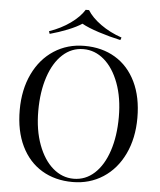

<svg xmlns="http://www.w3.org/2000/svg" viewBox="-61 -968 863 1034"><g transform="rotate(5 370.5 -451.0)"><path d="M688 -360Q688 -250 647.5 -165Q607 -80 534.5 -33Q462 14 370 14Q275 14 203.5 -29Q132 -72 92.5 -153.5Q53 -235 53 -348Q53 -458 93.5 -543Q134 -628 206.5 -675Q279 -722 371 -722Q466 -722 537.5 -679Q609 -636 648.5 -554.5Q688 -473 688 -360ZM153 -352Q153 -248 182.5 -169Q212 -90 262 -47Q312 -4 374 -4Q438 -4 486.5 -48.5Q535 -93 561.5 -173Q588 -253 588 -356Q588 -460 558.5 -539Q529 -618 479 -661Q429 -704 367 -704Q303 -704 254.5 -659.5Q206 -615 179.5 -535Q153 -455 153 -352ZM565 -784 560 -770Q500 -783 441.5 -802Q383 -821 349 -840Q321 -821 273.5 -802Q226 -783 178 -770L173 -784Q237 -806 286.5 -841.5Q336 -877 360 -916H378Q402 -877 451.5 -841.5Q501 -806 565 -784Z"/></g></svg>

Font: Playfair Display SC
Style: Regular
Weight: 400
Designer: Claus Eggers Sørensen
Foundry: Claus Eggers Sørensen
Version: Version 1.200; ttfautohint (v1.6)